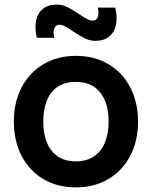

<svg xmlns="http://www.w3.org/2000/svg" viewBox="-20 -797 658 832"><path d="M40 -270.2Q40 -353.9 73.8 -418.6Q107.7 -483.2 168.8 -519.1Q230 -555 308.7 -555Q388.9 -555 450 -518.8Q511.2 -482.7 544.7 -417.8Q578.2 -353 578.2 -270.2Q578.2 -186.7 544.4 -122Q510.7 -57.2 449.5 -21.1Q388.3 15 308.7 15Q228.5 15 167.6 -21.2Q106.7 -57.4 73.3 -122.2Q40 -186.9 40 -270.2ZM450.7 -270.2Q450.7 -350.2 414.2 -396.2Q377.7 -442.2 308.7 -442.2Q261.2 -442.2 229.8 -420.8Q198.2 -399.5 182.9 -360.9Q167.5 -322.2 167.5 -270.2Q167.5 -217 183.6 -178.2Q199.8 -139.5 231.2 -118.7Q262.8 -97.8 308.7 -97.8Q355.2 -97.8 387.1 -119.3Q419 -140.8 434.8 -179.8Q450.7 -218.8 450.7 -270.2ZM296.7 -661.1Q275.2 -675.8 261.8 -682.8Q248.5 -689.7 236.8 -689.7Q226.2 -689.7 220 -682.1Q213.8 -674.5 212.5 -661.6Q211.3 -648.7 215.7 -633.3H139.7Q129.9 -673.8 136.2 -706.5Q142.6 -739.2 165.4 -758.2Q188.2 -777.2 226.2 -777.2Q249.3 -777.2 270.9 -766.7Q292.5 -756.2 322.6 -736.1Q344.2 -721.3 357.4 -714.4Q370.7 -707.5 382.3 -707.5Q397.8 -707.5 403.9 -723.7Q409.9 -739.9 403.5 -764.2H479.5Q489.2 -723.8 482.9 -691Q476.6 -658.1 453.8 -639Q430.9 -620 392.8 -620Q369.8 -620 348.2 -630.5Q326.6 -641 296.7 -661.1Z"/></svg>

Font: Tap Sans
Style: Regular
Weight: 400
Designer: Tap Payments
Foundry: Tap Payments
Version: Version 1.001;Glyphs 3.1.2 (3151)